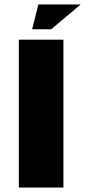

<svg xmlns="http://www.w3.org/2000/svg" viewBox="-20 -846 384 866"><path d="M65 0V-667H266V0ZM125 -714 153 -826H344L211 -714Z"/></svg>

Font: Maven Pro Black
Style: Regular
Weight: 900
Designer: Joe Prince
Foundry: Joe Prince
Version: Version 2.103